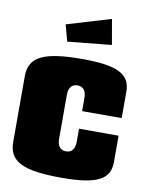

<svg xmlns="http://www.w3.org/2000/svg" viewBox="-84 -790 657 860"><g transform="rotate(10 245.0 -360.0)"><path d="M175 -595 375 -615 355 -730 155 -670ZM475 -300V-420C475 -500 416 -530 255 -530C80 -530 15 -498 15 -410V-110C15 -22 80 10 255 10C416 10 475 -20 475 -100V-220H295V-160C295 -128 281 -110 255 -110C229 -110 215 -128 215 -160V-360C215 -392 229 -410 255 -410C281 -410 295 -392 295 -360V-300Z"/></g></svg>

Font: MikodacsPCS
Style: Regular
Weight: 900
Designer: gluk (gluksza@wp.pl)
Foundry: gluk (gluksza@wp.pl)
Version: Version 0.27